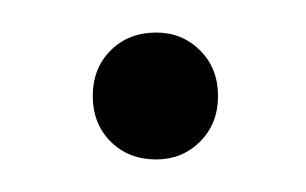

<svg xmlns="http://www.w3.org/2000/svg" viewBox="-20 -412 188 118"><path d="M76 -314Q59 -314 48 -325Q37 -336 37 -353Q37 -370 48 -381Q59 -392 76 -392Q92 -392 103 -381Q114 -370 114 -353Q114 -336 103 -325Q92 -314 76 -314Z"/></svg>

Font: Fz Poppins ExtLt
Style: Regular
Weight: 200
Designer: Ninad Kale (Devanagari), Jonny Pinhorn (Latin)
Foundry: Indian Type Foundry
Version: Vit hóa bi Vntype.Com & FontZin.Com